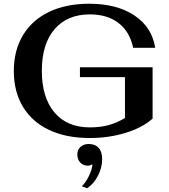

<svg xmlns="http://www.w3.org/2000/svg" viewBox="-20 -729 904 1028"><path d="M54 -349Q54 -459 103 -540.5Q152 -622 243 -665.5Q334 -709 458 -709Q606 -709 700 -646Q794 -583 811 -473H693Q675 -559 615 -605.5Q555 -652 461 -652Q340 -652 272 -572.5Q204 -493 204 -350Q204 -207 271.5 -127Q339 -47 461 -47Q515 -47 559 -58.5Q603 -70 649 -97V-316H408V-369H797V-94Q742 -45 652 -17.5Q562 10 460 10Q335 10 243.5 -33Q152 -76 103 -157Q54 -238 54 -349ZM418 268Q438 250 455.5 214.5Q473 179 475 151Q462 158 450 158Q425 158 409.5 141Q394 124 394 98Q394 73 411 57.5Q428 42 455 42Q490 42 508.5 63Q527 84 527 123Q527 168 504.5 212Q482 256 446 279Z"/></svg>

Font: Fahkwang SemiBold
Style: Regular
Weight: 600
Designer: Suppakit Chalermlarp | Katatrad Co.,Ltd.
Foundry: Cadson Demak Co.,Ltd.
Version: Version 1.000; ttfautohint (v1.6)